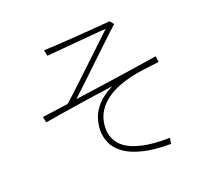

<svg xmlns="http://www.w3.org/2000/svg" viewBox="-139 -970 1278 1183"><g transform="rotate(-20 500.0 -379.0)"><path d="M890 -460Q863 -457 834.5 -453.5Q806 -450 776 -446Q610 -422 526 -355Q442 -288 442 -185Q442 -149 457.5 -114.5Q473 -80 511.5 -53Q550 -26 619 -10.5Q688 5 795 3L789 41Q677 41 603 22Q529 3 486 -29Q443 -61 425 -101.5Q407 -142 407 -185Q407 -224 421 -266Q435 -308 470.5 -347Q506 -386 570 -417Q446 -400 325 -381.5Q204 -363 112 -347L103 -385Q141 -390 184.5 -396Q228 -402 275 -409Q299 -430 336.5 -465Q374 -500 418 -541.5Q462 -583 506.5 -625Q551 -667 589.5 -703.5Q628 -740 653 -764Q617 -761 564 -756.5Q511 -752 453 -747Q395 -742 343.5 -737.5Q292 -733 259 -730L251 -769Q285 -770 336 -773Q387 -776 444 -780Q501 -784 553.5 -788Q606 -792 643.5 -795Q681 -798 691 -799L712 -773Q702 -765 670.5 -735.5Q639 -706 596 -665Q553 -624 505 -578.5Q457 -533 412.5 -490.5Q368 -448 335 -418Q428 -431 526 -445Q624 -459 716.5 -473Q809 -487 884 -499Z"/></g></svg>

Font: Zen Kaku Gothic Antique Light
Style: Regular
Weight: 300
Designer: Yoshimichi Ohira
Foundry: Positype
Version: Version 1.001